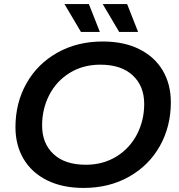

<svg xmlns="http://www.w3.org/2000/svg" viewBox="-20 -914 882 944"><path d="M56 -289Q56 -407 109.5 -503Q163 -599 261 -654.5Q359 -710 485 -710Q589 -710 664.5 -672.5Q740 -635 780 -567.5Q820 -500 820 -411Q820 -293 766.5 -197Q713 -101 615 -45.5Q517 10 391 10Q287 10 211.5 -27.5Q136 -65 96 -132.5Q56 -200 56 -289ZM689 -403Q689 -491 632.5 -543.5Q576 -596 473 -596Q388 -596 322.5 -555.5Q257 -515 222 -446.5Q187 -378 187 -297Q187 -209 243 -156.5Q299 -104 402 -104Q487 -104 552.5 -144.5Q618 -185 653.5 -253.5Q689 -322 689 -403ZM297 -894H417L471 -757H378ZM485 -894H605L659 -757H566Z"/></svg>

Font: Montserrat Alternates SemiBold
Style: Italic
Weight: 600
Italic angle: -11.3°
Designer: Julieta Ulanovsky
Foundry: Julieta Ulanovsky
Version: Version 7.200